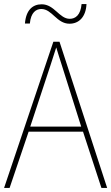

<svg xmlns="http://www.w3.org/2000/svg" viewBox="-20 -919 544 939"><path d="M102 -804H126C131 -859 157 -875 182 -875C235 -875 257 -803 320 -803C365 -803 400 -835 403 -899H379C374 -845 349 -827 321 -827C270 -827 246 -898 184 -898C139 -898 107 -869 102 -804ZM476 0H504L271 -715H241L0 0H27L120 -275H386ZM282 -601 377 -300H128L227 -600C236 -630 246 -657 255 -687C265 -653 274 -627 282 -601Z"/></svg>

Font: Noto Sans Arabic SemCond Thin
Style: Regular
Weight: 100
Width: 4
Designer: Monotype Design Team, Nadine Chahine, Nizar Qandah and Khaled Hosny
Foundry: Monotype Imaging Inc.
Version: Version 2.012